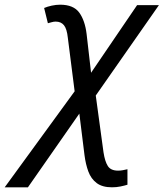

<svg xmlns="http://www.w3.org/2000/svg" viewBox="-133 -558 697 818"><path d="M-113 240 185 -169 156 -397Q152 -435 139.5 -450.5Q127 -466 104 -466Q96 -466 87.5 -463.5Q79 -461 71 -459L55 -524Q69 -530 87.5 -534Q106 -538 123 -538Q180 -538 204.5 -504.5Q229 -471 236 -413L255 -248L451 -536H544L275 -151L308 91Q314 130 326.5 149.5Q339 169 370 169Q381 169 391 167Q401 165 410 163V229Q397 233 380 236.5Q363 240 344 240Q303 240 279 222Q255 204 243.5 173Q232 142 227 103L205 -74L-14 240Z"/></svg>

Font: Noto IKEA Latin
Style: Italic
Weight: 400
Italic angle: -12°
Designer: Monotype Design Team
Foundry: Monotype Imaging Inc.
Version: Version 1.0